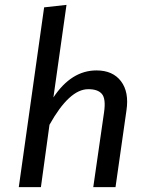

<svg xmlns="http://www.w3.org/2000/svg" viewBox="-20 -768 612 788"><path d="M376 -479Q442.9 -479 476.6 -434.6Q510.3 -390.1 499 -314.9L454.1 0H362.8L407.2 -308.1Q415 -363.3 397.9 -382.8Q380.9 -402.3 341.8 -401.9Q264.6 -401.9 183.1 -255.9L147.9 0H57.1L161.1 -737.8L252.9 -748L199.2 -368.2Q272.9 -479 376 -479Z"/></svg>

Font: FiraSans-Italic
Style: Italic
Weight: 400
Italic angle: -8°
Designer: Carrois Corporate & Edenspiekermann AG
Foundry: Carrois Corporate GbR & Edenspiekermann AG
Version: Version 3.106;PS 003.106;hotconv 1.0.70;makeotf.lib2.5.58329